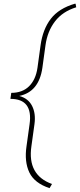

<svg xmlns="http://www.w3.org/2000/svg" viewBox="-20 -797 430 1033"><path d="M246.6 215.3Q165.5 188.5 137.9 130.9Q110.4 73.2 122.6 -9.8L139.2 -129.4Q158.2 -265.1 36.1 -265.1L37.6 -276.4L39.1 -286.1L40.5 -297.4Q100.6 -297.4 136.5 -333Q172.4 -368.7 181.6 -432.1L198.2 -552.7Q210 -639.2 253.2 -695.6Q296.4 -752 383.8 -777.3L386.7 -776.4L390.1 -757.8Q316.9 -735.4 275.9 -681.9Q234.9 -628.4 224.6 -552.7L208 -432.1Q189.5 -302.7 83.5 -280.8Q132.3 -267.6 152.8 -226.8Q173.3 -186 165.5 -129.4L148.9 -9.8Q126.5 145 259.8 192.9Z"/></svg>

Font: Roboto-ThinItalic
Style: Italic
Weight: 250
Italic angle: -12°
Designer: Google
Version: Version 1.100141; 2013; ttfautohint (v0.94.14-c901) -l 8 -r 